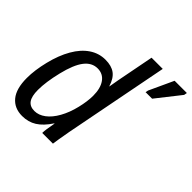

<svg xmlns="http://www.w3.org/2000/svg" viewBox="-188 -889 1066 1066"><g transform="rotate(45 345.0 -356.5)"><path d="M289.1 -85Q255.4 -33.7 218.3 -10.5Q181.2 12.7 133.8 12.7Q72.3 12.7 37.6 -29.3Q2.9 -71.3 2.9 -155.3Q2.9 -216.8 21.5 -292.5Q40 -368.2 71.8 -423.3Q103.5 -478.5 146.5 -507.3Q189.5 -536.1 240.2 -536.1Q288.1 -536.1 316.4 -515.1Q344.7 -494.1 359.4 -446.3H360.4L370.6 -504.9L413.1 -724.6H501L381.3 -108.9Q365.7 -21.5 363.3 0H279.3V-2Q279.3 -22.9 291 -85ZM93.3 -152.8Q93.3 -102.1 110.1 -78.6Q127 -55.2 162.1 -55.2Q195.3 -55.2 226.3 -78.4Q257.3 -101.6 281.7 -145.3Q306.2 -189 319.8 -245.6Q333.5 -302.2 333.5 -346.2Q333.5 -404.3 309.8 -437.7Q286.1 -471.2 243.7 -471.2Q198.7 -471.2 167.2 -430.4Q135.7 -389.6 114.5 -301.8Q93.3 -213.9 93.3 -152.8ZM524.9 -565.9 528.3 -582 594.2 -724.6H690.4L687 -706.5L576.2 -565.9Z"/></g></svg>

Font: Cousine
Style: Italic
Weight: 400
Italic angle: -12°
Monospace: yes
Designer: Steve Matteson
Foundry: Monotype Imaging Inc.
Version: Version 1.21